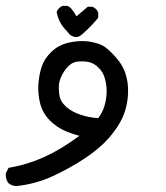

<svg xmlns="http://www.w3.org/2000/svg" viewBox="-41 -299 561 647"><path d="M-21.5 290.5Q-21.5 288.6 -21.5 285.2L-12.2 266.6Q12.2 262.2 27.3 258.3Q42.5 254.4 52.5 251.2Q62.5 248 72.3 244.6Q92.3 237.3 111.3 228.5Q164.1 204.6 226.6 158.7Q204.1 152.8 182.6 144Q150.9 130.9 127 106.9Q103 83 94.2 49.3Q87.9 22.9 87.9 -2Q87.9 -9.3 88.4 -16.1Q90.8 -47.4 99.1 -73.2Q107.4 -100.1 131.8 -124Q156.2 -147.9 192.9 -155.8Q215.8 -160.6 236.3 -160.6Q247.6 -160.6 257.8 -159.2Q287.6 -154.8 305.7 -145Q323.2 -135.3 349.1 -106.2Q375 -77.1 383.8 -44.4Q390.6 -21 390.6 6.3Q390.6 54.7 372.1 96.7Q357.4 129.4 326.9 164.8Q296.4 200.2 245.8 233.9Q195.3 267.6 137.2 294.4Q79.1 321.3 13.7 328.1Q-2.4 327.1 -12.7 317.9Q-21.5 306.6 -21.5 290.5ZM318.4 8.8Q318.4 2 317.9 -4.4Q315.4 -29.3 308.6 -45.4Q302.2 -61 289.1 -72.8Q276.4 -85 260.7 -89.4Q250 -92.3 235.4 -92.3Q217.8 -92.3 209 -88.9Q192.4 -83 178.2 -63Q159.2 -35.6 157.7 -12.7Q157.2 -7.3 157.2 -2Q157.2 15.1 160.9 29.3Q164.6 43.5 177.7 56.6L183.1 62Q202.1 78.1 230.2 87.6Q258.3 97.2 290 99.1Q307.6 75.7 313.5 48.8Q318.4 27.8 318.4 8.8ZM257.8 -276.4H270Q284.2 -270.5 289.6 -257.8L290 -256.3V-239.3Q269 -213.4 241.7 -188.5Q237.3 -184.6 232.9 -181.2Q225.1 -174.3 215.3 -174.3Q205.6 -174.3 194.8 -181.6L185.5 -192.9Q157.7 -219.7 150.4 -256.3L149.9 -258.8Q152.8 -265.1 154.8 -267.6Q160.6 -275.4 168.9 -278.8L170.4 -279.3H186Q191.9 -276.9 196.8 -272.5Q205.1 -263.7 216.8 -244.1L254.9 -276.4Z"/></svg>

Font: Bakudai
Style: Bold
Weight: 700
Version: Version 1.48